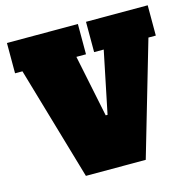

<svg xmlns="http://www.w3.org/2000/svg" viewBox="-112 -891 1010 1004"><g transform="rotate(-15 393.0 -389.0)"><path d="M440 -778H774V-614H734L555 0H231L52 -614H12V-778H396V-614H344L413 -279H423L492 -614H440Z"/></g></svg>

Font: Alfa Slab One
Style: Regular
Weight: 400
Designer: JM Sole
Foundry: JM Sole
Version: Version 2.000